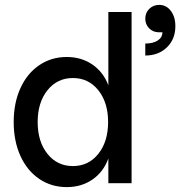

<svg xmlns="http://www.w3.org/2000/svg" viewBox="-20 -749 737 785"><path d="M644 -617H630Q606 -617 590 -633Q574 -649 574 -673Q574 -697 590.5 -713Q607 -729 631 -729Q660 -729 678.5 -704.5Q697 -680 697 -642Q697 -589 662.5 -555.5Q628 -522 574 -522V-571Q606 -571 625 -583.5Q644 -596 644 -617ZM36 -250Q36 -328 63.5 -388.5Q91 -449 140.5 -482.5Q190 -516 253 -516Q313 -516 358 -485Q403 -454 423 -400V-700H518V0H423V-101Q403 -46 358 -15Q313 16 253 16Q190 16 140.5 -17.5Q91 -51 63.5 -111.5Q36 -172 36 -250ZM278 -70Q342 -70 382 -120Q422 -170 422 -250Q422 -330 382 -380Q342 -430 278 -430Q214 -430 174 -380Q134 -330 134 -250Q134 -170 174 -120Q214 -70 278 -70Z"/></svg>

Font: MedMera Sans Display
Style: Regular
Weight: 500
Designer: Kasper Nordkvist
Foundry: UNCUT.wtf
Version: Version 1.300